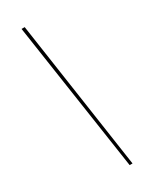

<svg xmlns="http://www.w3.org/2000/svg" viewBox="-271 -999 979 1218"><g transform="rotate(-30 219.0 -389.5)"><path d="M149 -935 309 156H288L126 -935Z"/></g></svg>

Font: Poppins Thin
Style: Italic
Weight: 250
Italic angle: -10°
Designer: Ninad Kale (Devanagari), Jonny Pinhorn (Latin)
Foundry: Indian Type Foundry
Version: Version 3.200;PS 1.000;hotconv 16.6.54;makeotf.lib2.5.65590